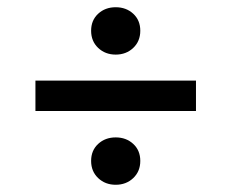

<svg xmlns="http://www.w3.org/2000/svg" viewBox="-20 -595 640 531"><path d="M300 -444Q271 -444 251.5 -462.5Q232 -481 232 -510Q232 -539 251.5 -557Q271 -575 300 -575Q329 -575 348.5 -557Q368 -539 368 -510Q368 -481 348.5 -462.5Q329 -444 300 -444ZM300 -84Q271 -84 251.5 -102.5Q232 -121 232 -150Q232 -179 251.5 -197Q271 -215 300 -215Q329 -215 348.5 -197Q368 -179 368 -150Q368 -121 348.5 -102.5Q329 -84 300 -84ZM78 -288V-372H522V-288Z"/></svg>

Font: Source Code Pro ExtraLight SemiBold
Style: Regular
Weight: 600
Monospace: yes
Version: Version 1.018;hotconv 1.0.116;makeotfexe 2.5.65601